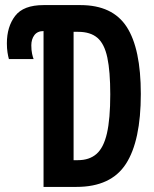

<svg xmlns="http://www.w3.org/2000/svg" viewBox="-20 -734 603 754"><path d="M151 0V-612Q127 -612 115 -596Q103 -580 103 -556Q103 -537 106 -523Q109 -509 112 -502H15Q12 -512 9.5 -528Q7 -544 7 -564Q7 -629 39.5 -671.5Q72 -714 151 -714H296Q422 -714 477.5 -628.5Q533 -543 533 -365Q533 -181 474.5 -90.5Q416 0 280 0ZM286 -105Q331 -105 359 -129.5Q387 -154 400 -210.5Q413 -267 413 -363Q413 -454 401.5 -508Q390 -562 362.5 -585.5Q335 -609 287 -609H269V-105Z"/></svg>

Font: Noto Sans Mono SemiCondensed SemiBold
Style: Regular
Weight: 600
Width: 4
Designer: Monotype Design Team
Foundry: Monotype Imaging Inc.
Version: Version 2.014; ttfautohint (v1.8.4.7-5d5b)